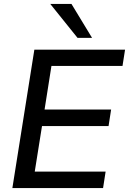

<svg xmlns="http://www.w3.org/2000/svg" viewBox="-20 -958 657 978"><path d="M43 0ZM43 0 155 -705H617L604 -622H242L207 -400H546L533 -316H194L157 -84H518L505 0ZM375 -765 236 -938H344L449 -765Z"/></svg>

Font: Winston Medium
Style: Italic
Weight: 500
Italic angle: -9°
Designer: Original fonts by Vernon Adams / Changes by Cristiano Sobral
Foundry: Original fonts by Vernon Adams / Changes by Cristiano Sobral
Version: Version 2.503;July 17, 2020;FontCreator 13.0.0.2655 64-bit